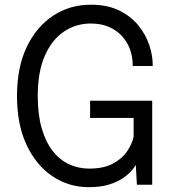

<svg xmlns="http://www.w3.org/2000/svg" viewBox="-20 -766 724 796"><path d="M348 10Q265.5 10 198 -35Q130.5 -80 90.5 -164.5Q50.5 -249 50.5 -368Q50.5 -487 91 -571.5Q131.5 -656 200.8 -701.2Q270 -746.5 356 -746.5Q426 -746.5 474.8 -722.2Q523.5 -698 554.2 -659.8Q585 -621.5 599 -578.8Q613 -536 613 -498.5Q613 -497 613 -495.5Q613 -494 613 -492.5H530Q530 -494 530 -495.5Q530 -497 530 -498.5Q530 -528.5 519.8 -558.8Q509.5 -589 488 -613.8Q466.5 -638.5 433.8 -653.5Q401 -668.5 356 -668.5Q295.5 -668.5 245.8 -635.5Q196 -602.5 166.2 -535.8Q136.5 -469 136.5 -368Q136.5 -290.5 153 -233.8Q169.5 -177 198.5 -140Q227.5 -103 266.2 -85Q305 -67 350 -67Q409.5 -67 447.8 -87.5Q486 -108 507 -138.8Q528 -169.5 534 -199.5V-277H353.5V-348.5H611V0H547.5L543 -82Q539 -74.5 526.5 -59.5Q514 -44.5 491.2 -28.5Q468.5 -12.5 433 -1.2Q397.5 10 348 10Z"/></svg>

Font: Epilogue
Style: Regular
Weight: 400
Designer: Tyler Finck
Foundry: Etcetera Type Co
Version: Version 2.112